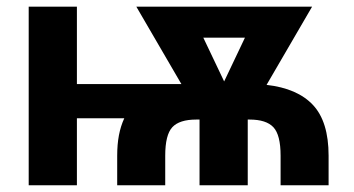

<svg xmlns="http://www.w3.org/2000/svg" viewBox="-20 -548 1047 568"><path d="M326.7 0V-87.4Q326.7 -120.6 331.8 -147.7Q336.9 -174.8 347.7 -198.2H207.5V0H64.9V-528.3H207.5V-299.3H516.6L383.3 -528.3H903.3L768.6 -296.9Q859.9 -286.6 906 -237.3Q952.1 -188 952.1 -87.4V0H810.1V-87.4Q810.1 -148.9 788.8 -171.6Q767.6 -194.3 718.3 -194.3H712.9V0H570.3V-194.3H560.5Q510.7 -194.3 489.7 -171.6Q468.8 -148.9 468.8 -87.4V0ZM643.1 -307.1 704.6 -436.5H581.5Z"/></svg>

Font: Roboto Web
Style: Bold
Weight: 700
Designer: Google
Version: Version 1.200310; 2013